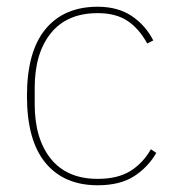

<svg xmlns="http://www.w3.org/2000/svg" viewBox="-20 -538 527 570"><path d="M270 12Q170 12 115 -54.5Q60 -121 60 -253Q60 -385 115 -451.5Q170 -518 270 -518Q330 -518 371 -490.5Q412 -463 435 -418L417 -409Q393 -453 358.5 -476Q324 -499 270 -499Q179 -499 131 -439.5Q83 -380 83 -277V-229Q83 -126 131 -66.5Q179 -7 270 -7Q329 -7 366.5 -30Q404 -53 428 -95L444 -84Q419 -41 377.5 -14.5Q336 12 270 12Z"/></svg>

Font: IBM Plex Sans Devanagari Thin
Style: Regular
Weight: 100
Designer: Mike Abbink, Paul van der Laan, Pieter van Rosmalen, Erin McLaughlin
Foundry: Bold Monday
Version: Version 1.1